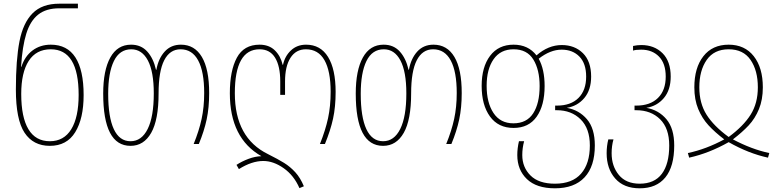

<svg xmlns="http://www.w3.org/2000/svg" viewBox="-20 -780 4211 1040"><path d="M66 -295Q66 -456 85.5 -556Q105 -656 156.5 -708Q208 -760 301 -760H402V-735H301Q230 -735 187 -701Q144 -667 122.5 -598Q101 -529 94 -418H96Q114 -475 156 -506.5Q198 -538 255 -538Q344 -538 388.5 -469Q433 -400 433 -265Q433 -138 387.5 -64Q342 10 250 10Q160 10 113 -61Q66 -132 66 -295ZM406 -266Q406 -513 255 -513Q176 -513 135.5 -450Q95 -387 95 -271Q95 -145 134 -80Q173 -15 250 -15Q326 -15 366 -80Q406 -145 406 -266Z M539 -273Q539 -399 577.5 -468.5Q616 -538 690 -538Q744 -538 777.5 -501Q811 -464 825 -402H827Q838 -463 872 -500.5Q906 -538 960 -538Q1034 -538 1073.5 -471.5Q1113 -405 1113 -276Q1113 -197 1099.5 -133.5Q1086 -70 1057 0H1029Q1058 -71 1072 -135.5Q1086 -200 1086 -276Q1086 -392 1053.5 -452.5Q1021 -513 958 -513Q900 -513 869.5 -453.5Q839 -394 839 -274Q839 -131 799 -60.5Q759 10 687 10Q539 10 539 -273ZM813 -274Q813 -392 781 -452.5Q749 -513 691 -513Q628 -513 597 -449.5Q566 -386 566 -272Q566 -146 596.5 -80.5Q627 -15 687 -15Q747 -15 780 -81.5Q813 -148 813 -274Z M1406 92Q1344 92 1274 136L1261 113Q1290 94 1326 80.5Q1362 67 1396 66Q1225 -31 1225 -275Q1225 -397 1263 -467.5Q1301 -538 1386 -538Q1437 -538 1468.5 -507.5Q1500 -477 1511 -429H1513Q1523 -476 1556 -507Q1589 -538 1638 -538Q1716 -538 1757 -471.5Q1798 -405 1798 -282Q1798 -201 1784 -137Q1770 -73 1740 0H1713Q1743 -75 1757 -140Q1771 -205 1771 -283Q1771 -395 1737.5 -454Q1704 -513 1637 -513Q1583 -513 1553.5 -467Q1524 -421 1524 -339V-266H1498V-339Q1498 -422 1470 -467.5Q1442 -513 1386 -513Q1252 -513 1252 -275Q1252 -33 1432 55Q1486 82 1519 102.5Q1552 123 1579.5 153Q1607 183 1626 229L1602 239Q1572 170 1516.5 131Q1461 92 1406 92Z M1907 -273Q1907 -399 1945.5 -468.5Q1984 -538 2058 -538Q2112 -538 2145.5 -501Q2179 -464 2193 -402H2195Q2206 -463 2240 -500.5Q2274 -538 2328 -538Q2402 -538 2441.5 -471.5Q2481 -405 2481 -276Q2481 -197 2467.5 -133.5Q2454 -70 2425 0H2397Q2426 -71 2440 -135.5Q2454 -200 2454 -276Q2454 -392 2421.5 -452.5Q2389 -513 2326 -513Q2268 -513 2237.5 -453.5Q2207 -394 2207 -274Q2207 -131 2167 -60.5Q2127 10 2055 10Q1907 10 1907 -273ZM2181 -274Q2181 -392 2149 -452.5Q2117 -513 2059 -513Q1996 -513 1965 -449.5Q1934 -386 1934 -272Q1934 -146 1964.5 -80.5Q1995 -15 2055 -15Q2115 -15 2148 -81.5Q2181 -148 2181 -274Z M2782 60Q2782 23 2791 -15H2819Q2809 22 2809 60Q2809 126 2853.5 170.5Q2898 215 2986 215Q3080 215 3127.5 160.5Q3175 106 3175 8Q3175 -84 3125 -133.5Q3075 -183 2996 -183H2987V-208H2997Q3072 -208 3113.5 -249.5Q3155 -291 3155 -365Q3155 -436 3118.5 -473.5Q3082 -511 3022 -511Q2961 -511 2898 -462Q2930 -404 2930 -314Q2930 -209 2887 -148Q2844 -87 2762 -87Q2679 -87 2634 -149Q2589 -211 2589 -315Q2589 -417 2634.5 -477.5Q2680 -538 2762 -538Q2841 -538 2886 -480Q2950 -536 3023 -536Q3093 -536 3137.5 -492Q3182 -448 3182 -365Q3182 -293 3145 -249Q3108 -205 3050 -196Q3117 -184 3159.5 -134Q3202 -84 3202 8Q3202 121 3146.5 180.5Q3091 240 2986 240Q2886 240 2834 190Q2782 140 2782 60ZM2903 -314Q2903 -402 2869 -457.5Q2835 -513 2762 -513Q2691 -513 2653.5 -459Q2616 -405 2616 -315Q2616 -224 2653 -168Q2690 -112 2761 -112Q2833 -112 2868 -166Q2903 -220 2903 -314Z M3266 50Q3266 11 3275 -25H3303Q3293 10 3293 50Q3293 120 3332 167.5Q3371 215 3445 215Q3525 215 3565 161.5Q3605 108 3605 8Q3605 -85 3555.5 -134Q3506 -183 3426 -183H3417V-208H3427Q3502 -208 3544 -249.5Q3586 -291 3586 -365Q3586 -436 3549.5 -473.5Q3513 -511 3453 -511Q3424 -511 3409 -506V-531Q3431 -536 3454 -536Q3524 -536 3568.5 -492Q3613 -448 3613 -365Q3613 -293 3576 -249Q3539 -205 3481 -196Q3548 -184 3590 -134Q3632 -84 3632 8Q3632 122 3584 181Q3536 240 3445 240Q3359 240 3312.5 187Q3266 134 3266 50Z M3706 49Q3805 28 3903 -25Q3852 -64 3817.5 -101.5Q3783 -139 3762 -189.5Q3741 -240 3741 -307Q3741 -413 3790 -475.5Q3839 -538 3927 -538Q4014 -538 4063 -475.5Q4112 -413 4112 -307Q4112 -240 4091 -189Q4070 -138 4035.5 -101Q4001 -64 3950 -25Q4052 29 4147 49L4140 74Q4034 51 3927 -10Q3821 50 3713 74ZM4085 -307Q4085 -398 4045.5 -455.5Q4006 -513 3927 -513Q3848 -513 3808 -455.5Q3768 -398 3768 -307Q3768 -221 3807 -159Q3846 -97 3927 -38Q4007 -97 4046 -159Q4085 -221 4085 -307Z"/></svg>

Font: Noto Sans Georgian Thin Narrow
Style: Regular
Weight: 250
Width: 4
Designer: Monotype Design team
Foundry: Monotype Imaging Inc.
Version: Version 1.000